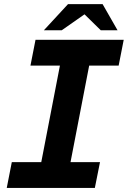

<svg xmlns="http://www.w3.org/2000/svg" viewBox="-20 -925 642 945"><path d="M314.9 -904.8H484.9L558.6 -775.9H476.1L396 -854.5L283.7 -775.9H195.8ZM38.1 -127H183.1L274.9 -602.1H129.9L154.8 -729H588.9L564 -602.1H418.9L327.1 -127H472.2L446.8 0H13.2Z"/></svg>

Font: Hack
Style: Bold Italic
Weight: 700
Italic angle: -11°
Monospace: yes
Designer: Christopher Simpkins
Foundry: Christopher Simpkins
Version: Version 2.017; ttfautohint (v1.4.1) -l 4 -r 80 -G 350 -x 0 -